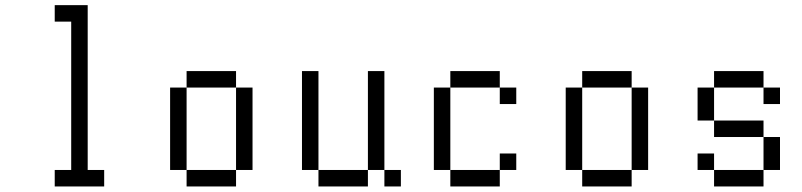

<svg xmlns="http://www.w3.org/2000/svg" viewBox="-20 -832 3040 728"><path d="M187.5 -187.5H250V-750H187.5V-812.5H312.5V-187.5H375V-125H187.5Z M687.5 -187.5H875V-125H687.5V-187.5H625V-500H687.5ZM875 -500H937.5V-187.5H875ZM687.5 -562.5H875V-500H687.5Z M1187.5 -187.5H1375V-125H1187.5V-187.5H1125V-562.5H1187.5ZM1437.5 -187.5H1500V-125H1437.5V-187.5H1375V-562.5H1437.5Z M1687.5 -187.5H1875V-125H1687.5V-187.5H1625V-500H1687.5ZM1875 -250H1937.5V-187.5H1875ZM1875 -500H1937.5V-437.5H1875V-500H1687.5V-562.5H1875Z M2187.5 -187.5H2375V-125H2187.5V-187.5H2125V-500H2187.5ZM2375 -500H2437.5V-187.5H2375ZM2187.5 -562.5H2375V-500H2187.5Z M2687.5 -187.5H2875V-125H2687.5V-187.5H2625V-250H2687.5ZM2875 -312.5H2937.5V-187.5H2875ZM2687.5 -375H2875V-312.5H2687.5V-375H2625V-500H2687.5ZM2875 -500H2937.5V-437.5H2875V-500H2687.5V-562.5H2875Z"/></svg>

Font: HE신이문
Style: regular
Weight: 500
Monospace: yes
Designer: Taeyun An (WindowsTiger)
Version: v1.1